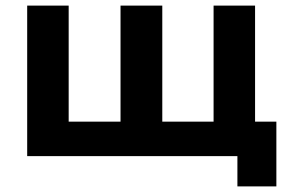

<svg xmlns="http://www.w3.org/2000/svg" viewBox="-20 -557 1007 685"><path d="M966 -123H890V-537H742V-123H559V-537H410V-123H225V-537H77V0H827V108H966Z"/></svg>

Font: Montserrat-Alt1
Style: Bold
Weight: 700
Designer: Differentunic
Foundry: Differentunic
Version: Version 7.222